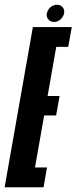

<svg xmlns="http://www.w3.org/2000/svg" viewBox="-60 -789 323 809"><path d="M-40.5 0 78.5 -675H242.5L227.5 -591.5H177L140.5 -384.5H191L176.5 -302.5H126L87.5 -83.5H138L123.5 0ZM168 -696.5Q153 -696.5 143.8 -707Q134.5 -717.5 137.5 -733Q140.5 -748 152.8 -758.5Q165 -769 180 -769Q195 -769 204 -758.5Q213 -748 210 -733Q207 -718 195 -707.2Q183 -696.5 168 -696.5Z"/></svg>

Font: Anybody UltraCondensed SemiBold
Style: Italic
Weight: 600
Width: 1
Italic angle: -10°
Designer: Tyler Finck
Foundry: Etcetera Type Company
Version: Version 1.010; ttfautohint (v1.8.3) -l 8 -r 50 -G 200 -x 14 